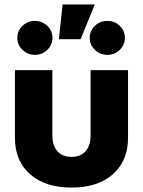

<svg xmlns="http://www.w3.org/2000/svg" viewBox="-20 -830 641 861"><path d="M300.3 11.2Q182.1 11.2 114.5 -49.1Q46.9 -109.4 46.9 -212.4V-515.6H214.8V-223.1Q214.8 -177.7 237.1 -152.1Q259.3 -126.5 300.3 -126.5Q341.8 -126.5 364 -152.1Q386.2 -177.7 386.2 -223.1V-515.6H554.2V-212.4Q554.2 -109.4 486.6 -49.1Q418.9 11.2 300.3 11.2ZM136.2 -584Q104 -584 80.8 -606.4Q57.6 -628.9 57.6 -660.2Q57.6 -691.9 80.8 -714.1Q104 -736.3 136.2 -736.3Q168.9 -736.3 192.1 -714.1Q215.3 -691.9 215.3 -660.2Q215.3 -628.9 192.1 -606.4Q168.9 -584 136.2 -584ZM461.4 -584Q428.7 -584 405.5 -606.4Q382.3 -628.9 382.3 -660.2Q382.3 -691.9 405.5 -714.1Q428.7 -736.3 461.4 -736.3Q494.1 -736.3 517.1 -714.1Q540 -691.9 540 -660.2Q540 -628.9 517.1 -606.4Q494.1 -584 461.4 -584ZM244.1 -654.3 260.7 -810.1H405.3L341.3 -654.3Z"/></svg>

Font: Inter Display ExtraBold
Style: Regular
Weight: 800
Designer: Rasmus Andersson
Foundry: rsms
Version: Version 4.000;git-a52131595